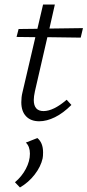

<svg xmlns="http://www.w3.org/2000/svg" viewBox="-20 -528 386 847"><path d="M134 -125Q129 -102 129 -87Q129 -38 172 -38Q216 -38 274 -88L295 -65Q259 -29 222.5 -11Q186 7 153 7Q116 7 95 -15Q74 -37 74 -77Q74 -100 79 -120L136 -364L53 -365L62 -400L145 -401L170 -508H222L198 -402L346 -404L336 -362L189 -364ZM170 144Q170 162 168 171Q160 207 133 242Q106 277 68 299L46 276Q76 251 94 217Q112 183 112 150Q112 118 94 101L145 81Q170 102 170 144Z"/></svg>

Font: Ysabeau Infant Semilight
Style: Italic
Weight: 300
Italic angle: -12°
Designer: Christian Thalmann (Catharsis Fonts)
Version: Version 0.003